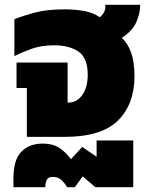

<svg xmlns="http://www.w3.org/2000/svg" viewBox="-20 -571 616 801"><path d="M541 -252Q541 -314 526.5 -353Q512 -392 488 -413Q533 -442 549 -479.5Q565 -517 565 -551H419Q424 -522 396 -499Q370 -518 332 -525Q294 -532 249 -532Q176 -532 125.5 -518.5Q75 -505 40 -491V-337Q68 -351 109 -366.5Q150 -382 207 -382Q268 -382 307 -356Q346 -330 346 -259Q346 -207 323.5 -175Q301 -143 265 -143H262V-310H49V-204H92V0H249Q404 0 472.5 -68.5Q541 -137 541 -252ZM169 207Q169 194 174.5 180.5Q180 167 201 167Q223 167 237 180.5Q251 194 260 210H292L325 165L378 210H536V15H383V83L323 42L276 93Q252 61 225 44.5Q198 28 158 28Q103 28 69.5 61.5Q36 95 36 174V210H169Z"/></svg>

Font: Noto Sans Thai UI Black
Style: Regular
Weight: 900
Designer: Monotype Design Team
Foundry: Monotype Imaging Inc.
Version: Version 1.901